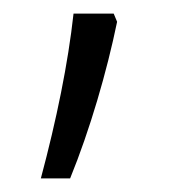

<svg xmlns="http://www.w3.org/2000/svg" viewBox="-20 -132 255 282"><path d="M147 -112H88C80 -39 63 44 40 130H83C112 59 137 -27 152 -100Z"/></svg>

Font: Noto Sans Display SemiCondensed Light
Style: Regular
Weight: 300
Width: 4
Designer: Monotype Design Team
Foundry: Monotype Imaging Inc.
Version: Version 1.900